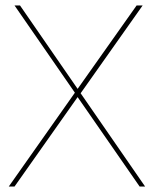

<svg xmlns="http://www.w3.org/2000/svg" viewBox="-20 -680 566 700"><path d="M489 0 263 -326 33 0H12L253 -342L33 -660H53L263 -356L478 -660H500L274 -340L509 0Z"/></svg>

Font: Work Sans Thin
Style: Regular
Weight: 260
Designer: Wei Huang
Foundry: Wei Huang
Version: Version 1.500